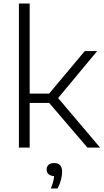

<svg xmlns="http://www.w3.org/2000/svg" viewBox="-20 -828 582 1077"><path d="M86 0V-808H146.5V-303H255.5L455.5 -541.5H525L306 -278L541.5 0H470.5L256 -250.5H146.5V0ZM265 229Q274 208 278.2 191.2Q282.5 174.5 283.5 159.5Q263.5 159 252.5 149Q241.5 139 241.5 122.5Q241.5 106.5 252.5 96.5Q263.5 86.5 283.5 86.5Q328.5 86.5 328.5 136Q328.5 155.5 322 180.8Q315.5 206 303 229Z"/></svg>

Font: Encode Sans SemiExpanded SemiExpanded Light
Style: Regular
Weight: 300
Width: 6
Designer: Multiple Designers
Foundry: Impallari Type
Version: Version 3.000; ttfautohint (v1.8.3) -l 8 -r 50 -G 200 -x 14 